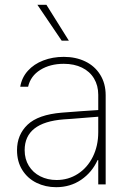

<svg xmlns="http://www.w3.org/2000/svg" viewBox="-20 -778 549 810"><path d="M240.2 -302.7Q276.9 -305.7 320.6 -308.8Q364.3 -312 394.5 -314V-377.9Q394.5 -417 376.7 -446.8Q358.9 -476.6 325.9 -492.7Q293 -508.8 249 -508.8Q191.4 -508.8 150.1 -483.2Q108.9 -457.5 98.6 -412.1H65.4Q71.8 -450.7 97.4 -479.2Q123 -507.8 162.6 -522.9Q202.1 -538.1 249 -538.1Q299.8 -538.1 339.8 -518.8Q379.9 -499.5 402.8 -462.6Q425.8 -425.8 425.8 -376V0H394.5V-102.5H391.6Q368.2 -50.8 322.3 -19.5Q276.4 11.7 216.8 11.7Q171.9 11.7 134 -6.8Q96.2 -25.4 74 -60.8Q51.8 -96.2 51.8 -144.5Q51.8 -209.5 96.4 -252Q141.1 -294.4 240.2 -302.7ZM218.8 -18.6Q268.1 -18.6 308.3 -44.4Q348.6 -70.3 371.6 -116.5Q394.5 -162.6 394.5 -220.7V-285.6L351.6 -282.2Q264.2 -274.9 249 -274.4Q84 -261.7 84 -144.5Q84 -106.9 101.6 -78.4Q119.1 -49.8 149.9 -34.2Q180.7 -18.6 218.8 -18.6ZM137.7 -757.8H175.8L270.5 -606.4H240.2Z"/></svg>

Font: Pretendard GOV Thin
Style: Regular
Weight: 100
Designer: Base glyphs from Inter by Rasmus Andersson; Hangeul glyphs from Noto Sans CJK(Source Han Sans) by Jang Soo-young and Kan
Foundry: Kil Hyung-jin
Version: Version 1.309